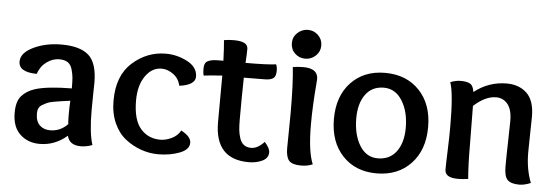

<svg xmlns="http://www.w3.org/2000/svg" viewBox="-46 -797 2727 942"><g transform="rotate(5 1317.5 -326.0)"><path d="M303 -143Q303 -189 305 -214Q275 -210 261.5 -208Q248 -206 225 -202Q202 -198 191.5 -193Q181 -188 169 -181Q157 -174 152 -163.5Q147 -153 147 -139Q147 -99 167 -80Q187 -61 218 -61Q269 -61 305 -99Q303 -112 303 -143ZM307 -275Q307 -309 305.5 -327Q304 -345 297.5 -368Q291 -391 275.5 -401.5Q260 -412 234 -412Q201 -412 171.5 -390.5Q142 -369 129 -331Q40 -332 40 -384Q40 -427 100.5 -456Q161 -485 238 -485Q330 -485 372.5 -447Q415 -409 415 -311Q415 -308 414 -264Q413 -220 413 -178Q413 -64 432 -7Q403 4 375 4Q319 4 308 -42Q248 10 173 10Q115 10 76.5 -26Q38 -62 38 -132Q38 -188 62 -215Q86 -242 126 -255Q186 -274 307 -275Z M761 -62Q788 -62 817 -76Q846 -90 860 -116Q909 -90 909 -60Q909 -26 862 -8Q815 10 757 10Q714 10 672.5 -4.5Q631 -19 595 -47Q559 -75 537.5 -123Q516 -171 516 -233Q516 -357 588 -421Q660 -485 752 -485Q808 -485 858.5 -458.5Q909 -432 909 -385Q909 -364 888 -351Q867 -338 831 -334Q823 -370 795 -390Q767 -410 738 -410Q690 -410 658 -364Q626 -318 626 -244Q626 -149 663.5 -105.5Q701 -62 761 -62Z M991 -474Q1000 -475 1036 -475Q1034 -534 1030 -576Q1051 -580 1079 -580Q1148 -580 1148 -543Q1148 -519 1145 -474Q1253 -474 1295 -480Q1301 -469 1301 -449Q1301 -422 1289 -412.5Q1277 -403 1251 -402Q1221 -401 1143 -401Q1141 -307 1141 -198Q1141 -166 1143 -145Q1145 -124 1152 -103Q1159 -82 1173 -71.5Q1187 -61 1209 -61Q1240 -61 1273 -96Q1299 -67 1299 -47Q1299 -18 1269.5 -4Q1240 10 1203 10Q1036 10 1036 -172Q1036 -219 1036.5 -302.5Q1037 -386 1037 -402Q973 -398 946 -394Q942 -405 942 -427Q942 -453 953.5 -462Q965 -471 991 -474Z M1430 -478Q1502 -478 1502 -425Q1502 -419 1499 -384.5Q1496 -350 1493.5 -299Q1491 -248 1491 -202Q1491 -68 1517 -7Q1492 4 1460 4Q1416 4 1400.5 -14Q1385 -32 1385 -75Q1385 -91 1386 -152.5Q1387 -214 1387 -247Q1387 -392 1378 -474Q1402 -478 1430 -478ZM1435 -520Q1405 -520 1384 -540Q1363 -560 1363 -591Q1363 -621 1385 -641.5Q1407 -662 1437 -662Q1466 -662 1487 -641.5Q1508 -621 1508 -591Q1508 -561 1486 -540.5Q1464 -520 1435 -520Z M1956 -225Q1956 -305 1922.5 -358.5Q1889 -412 1832 -412Q1774 -412 1742 -368Q1710 -324 1710 -251Q1710 -170 1742.5 -117Q1775 -64 1832 -64Q1891 -64 1923.5 -108Q1956 -152 1956 -225ZM1832 10Q1728 10 1664.5 -57.5Q1601 -125 1601 -238Q1601 -351 1664.5 -418Q1728 -485 1832 -485Q1937 -485 2001 -418Q2065 -351 2065 -238Q2065 -125 2001 -57.5Q1937 10 1832 10Z M2271 -429Q2342 -485 2431 -485Q2492 -485 2530 -449Q2568 -413 2568 -333Q2568 -322 2566.5 -255Q2565 -188 2565 -157Q2565 -75 2591 -9Q2560 4 2535 4Q2494 4 2477 -13Q2460 -30 2460 -77Q2460 -129 2462 -202.5Q2464 -276 2464 -304Q2464 -359 2442 -386Q2420 -413 2385 -413Q2332 -413 2275 -361Q2277 -227 2277 -166Q2277 -70 2283 -2Q2256 2 2233 2Q2168 2 2168 -38Q2168 -67 2170.5 -132Q2173 -197 2173 -249Q2173 -415 2154 -467Q2178 -478 2206 -478Q2235 -478 2251 -469Q2267 -460 2271 -429Z"/></g></svg>

Font: Overlock
Style: Bold
Weight: 700
Designer: Dario Muhafara
Foundry: Dario Manuel Muhafara
Version: Version 1.002